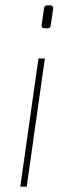

<svg xmlns="http://www.w3.org/2000/svg" viewBox="-20 -699 258 719"><path d="M148 -480 80 0H56L124 -480ZM168 -679Q174 -679 177 -675.5Q180 -672 179 -666L170 -604Q169 -593 158 -593H148Q134 -593 136 -606L145 -668Q146 -679 158 -679Z"/></svg>

Font: Exo 2 Thin
Style: Italic
Weight: 250
Italic angle: -8°
Designer: Natanael Gama
Foundry: Natanael Gama
Version: Version 2.010